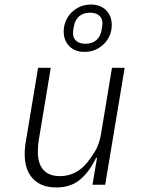

<svg xmlns="http://www.w3.org/2000/svg" viewBox="-20 -815 640 847"><path d="M408 -119H404Q375 -58 333.5 -23Q292 12 228 12Q162 12 125.5 -26.5Q89 -65 89 -134Q89 -165 95 -197L148 -516H204L152 -203Q149 -186 148 -171Q147 -156 147 -145Q147 -93 171.5 -65.5Q196 -38 245 -38Q280 -38 310 -53Q340 -68 364 -97Q379 -115 398 -145.5Q417 -176 425 -220L474 -516H530L444 0H388ZM353 -586Q311 -586 286 -611Q261 -636 261 -676Q261 -701 270.5 -723Q280 -745 296.5 -761Q313 -777 334.5 -786Q356 -795 381 -795Q423 -795 448 -770Q473 -745 473 -705Q473 -679 463.5 -657.5Q454 -636 437.5 -620Q421 -604 399.5 -595Q378 -586 353 -586ZM357 -622Q386 -622 404.5 -637.5Q423 -653 428 -682Q432 -701 432 -712Q432 -734 417.5 -746.5Q403 -759 377 -759Q348 -759 329.5 -743.5Q311 -728 306 -699Q302 -680 302 -669Q302 -647 316.5 -634.5Q331 -622 357 -622Z"/></svg>

Font: IBM Plex Mono Light
Style: Italic
Weight: 300
Italic angle: -9°
Monospace: yes
Designer: Mike Abbink, Paul van der Laan, Pieter van Rosmalen
Foundry: Bold Monday
Version: Version 2.3